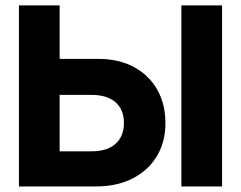

<svg xmlns="http://www.w3.org/2000/svg" viewBox="-20 -670 865 690"><path d="M631.8 -650.5V0H778V-650.5ZM308.9 -126.2H194.3V-329H308.9Q364.8 -329 395.1 -302.6Q425.3 -276.1 425.3 -228.2Q425.3 -180 395.2 -153.1Q365.2 -126.2 308.9 -126.2ZM332.8 -458.4H194.3V-650.5H48V0H325Q400.3 0 456.3 -28.5Q512.3 -57 543.4 -108.2Q574.5 -159.5 574.5 -227.5Q574.5 -296.4 544.9 -348.2Q515.3 -400 461.1 -429.2Q406.8 -458.4 332.8 -458.4Z"/></svg>

Font: Overused Grotesk Light
Style: Regular
Weight: 300
Designer: RandomMaerks
Version: Version 0.005